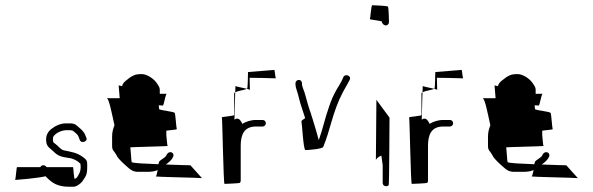

<svg xmlns="http://www.w3.org/2000/svg" viewBox="-20 -705 2264 733"><path d="M38 -18C52 -19 118 -24 154 -32C177 -8 197 8 245 8H259C273 8 286 -3 294 -12C309 -35 313 -36 313 -72C313 -91 312 -94 296 -106C272 -123 252 -125 224 -131C212 -133 200 -150 191 -156C184 -161 182 -161 182 -173C182 -179 183 -183 185 -186C196 -198 211 -206 231 -208H246C260 -208 261 -203 270 -196C279 -189 280 -183 284 -172C290 -154 316 -166 310 -178L304 -193C300 -201 292 -210 282 -218C273 -225 270 -232 252 -234H232C212 -234 193 -226 175 -212C163 -202 156 -189 156 -172C156 -144 170 -141 185 -126C199 -112 211 -106 242 -102C260 -100 275 -92 287 -80C287 -78 288 -73 288 -67C288 -51 283 -42 274 -28C273 -26 270 -25 266 -22C262 -19 260 -67 259 -67H158C151 -77 138 -76 134 -67H45C43 -67 40 -23 38 -18ZM38 -18C35 -18 35 -18 38 -18Z M388 -330C397 -326 407 -271 417 -227C412 -214 408 -201 408 -184V-147C408 -139 410 -132 416 -126C420 -121 426 -111 429 -105C435 -97 447 -84 467 -67C479 -55 491 -49 507 -49H543C559 -49 572 -51 582 -56C580 -44 577 -33 575 -32C570 -29 738 -27 751 -25L707 -74C703 -74 660 -75 613 -77C625 -85 635 -94 641 -106C648 -124 625 -132 616 -114C614 -106 602 -100 597 -96C590 -90 587 -92 585 -78C535 -80 487 -82 483 -86C481 -88 479 -140 477 -142C475 -144 622 -146 620 -148C618 -150 617 -173 615 -189V-197V-206C625 -208 657 -210 655 -212C653 -215 650 -269 647 -274C644 -279 591 -284 588 -288C587 -289 587 -295 586 -303C595 -303 600 -302 601 -302C606 -300 611 -346 617 -347H590V-363C590 -373 584 -378 581 -384C568 -406 539 -422 523 -422H513C499 -422 483 -416 467 -402C458 -395 449 -389 446 -376L433 -379L437 -330ZM617 -348C617 -348 617 -347 617 -347C617 -347 617 -348 617 -348ZM751 -25C752 -25 752 -24 751 -24C751 -24 751 -25 751 -25Z M827 -257C829 -255 833 -3 837 -3C841 -3 894 -5 896 -7C898 -9 899 -12 899 -16V-149C899 -191 912 -222 957 -222H983C989 -222 995 -228 995 -234C995 -241 990 -247 983 -247H957C937 -247 917 -240 905 -232C905 -234 899 -244 895 -248C889 -254 880 -253 875 -248L878 -353C876 -352 874 -350 874 -349V-266C874 -262 825 -259 827 -257ZM878 -353C888 -358 916 -362 923 -366C908 -370 881 -374 879 -377ZM923 -366C929 -364 934 -363 934 -361L933 -408C933 -408 1023 -407 1033 -406C1031 -410 1028 -444 1027 -438L927 -430C926 -427 927 -368 923 -366ZM1033 -406C1034 -406 1033 -406 1033 -406Z M1108 -383C1108 -377 1110 -368 1113 -360C1116 -352 1119 -340 1123 -324C1127 -307 1136 -283 1145 -254C1136 -248 1129 -244 1131 -240C1133 -236 1138 -132 1146 -132C1154 -132 1210 -136 1214 -144C1226 -173 1237 -210 1244 -235C1257 -281 1272 -321 1288 -351L1295 -364C1301 -375 1309 -388 1315 -400C1323 -416 1298 -425 1291 -411C1286 -398 1280 -388 1273 -376L1265 -363C1254 -343 1245 -325 1235 -294C1219 -248 1214 -218 1197 -170C1190 -195 1182 -225 1174 -249L1169 -264C1168 -267 1168 -269 1167 -272L1166 -273C1159 -295 1151 -320 1145 -344C1143 -354 1133 -374 1133 -383V-387C1133 -394 1128 -400 1121 -400C1114 -400 1108 -394 1108 -387ZM1167 -274C1168 -276 1168 -279 1167 -281Z M1392 -632C1390 -630 1438 -626 1438 -622C1438 -615 1446 -608 1453 -608C1460 -608 1465 -614 1465 -621C1465 -625 1464 -677 1461 -680C1458 -683 1405 -685 1401 -685C1397 -685 1394 -634 1392 -632ZM1415 -91V-93ZM1415 -93C1416 -100 1426 -107 1436 -111C1437 -103 1438 -95 1439 -89L1441 -74V-6C1441 1 1447 6 1454 6C1458 6 1462 4 1464 2C1466 0 1467 -252 1467 -256L1417 -324Z M1542 -257C1544 -255 1548 -3 1552 -3C1556 -3 1609 -5 1611 -7C1613 -9 1614 -12 1614 -16V-149C1614 -191 1627 -222 1672 -222H1698C1704 -222 1710 -228 1710 -234C1710 -241 1705 -247 1698 -247H1672C1652 -247 1632 -240 1620 -232C1620 -234 1614 -244 1610 -248C1604 -254 1595 -253 1590 -248L1593 -353C1591 -352 1589 -350 1589 -349V-266C1589 -262 1540 -259 1542 -257ZM1593 -353C1603 -358 1631 -362 1638 -366C1623 -370 1596 -374 1594 -377ZM1638 -366C1644 -364 1649 -363 1649 -361L1648 -408C1648 -408 1738 -407 1748 -406C1746 -410 1743 -444 1742 -438L1642 -430C1641 -427 1642 -368 1638 -366ZM1748 -406C1749 -406 1748 -406 1748 -406Z M1823 -330C1832 -326 1842 -271 1852 -227C1847 -214 1843 -201 1843 -184V-147C1843 -139 1845 -132 1851 -126C1855 -121 1861 -111 1864 -105C1870 -97 1882 -84 1902 -67C1914 -55 1926 -49 1942 -49H1978C1994 -49 2007 -51 2017 -56C2015 -44 2012 -33 2010 -32C2005 -29 2173 -27 2186 -25L2142 -74C2138 -74 2095 -75 2048 -77C2060 -85 2070 -94 2076 -106C2083 -124 2060 -132 2051 -114C2049 -106 2037 -100 2032 -96C2025 -90 2022 -92 2020 -78C1970 -80 1922 -82 1918 -86C1916 -88 1914 -140 1912 -142C1910 -144 2057 -146 2055 -148C2053 -150 2052 -173 2050 -189V-197V-206C2060 -208 2092 -210 2090 -212C2088 -215 2085 -269 2082 -274C2079 -279 2026 -284 2023 -288C2022 -289 2022 -295 2021 -303C2030 -303 2035 -302 2036 -302C2041 -300 2046 -346 2052 -347H2025V-363C2025 -373 2019 -378 2016 -384C2003 -406 1974 -422 1958 -422H1948C1934 -422 1918 -416 1902 -402C1893 -395 1884 -389 1881 -376L1868 -379L1872 -330ZM2052 -348C2052 -348 2052 -347 2052 -347C2052 -347 2052 -348 2052 -348ZM2186 -25C2187 -25 2187 -24 2186 -24C2186 -24 2186 -25 2186 -25Z"/></svg>

Font: FailCity
Style: Regular
Weight: 400
Version: Version 1